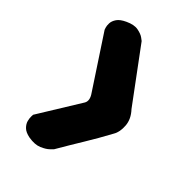

<svg xmlns="http://www.w3.org/2000/svg" viewBox="-195 -727 803 803"><g transform="rotate(45 206.5 -325.5)"><path d="M133 -6Q107 -11 94.5 -23.5Q82 -36 78.5 -50Q75 -64 75.5 -74Q76 -84 76 -84L193 -274Q204 -294 184 -322L36 -547Q36 -547 33 -556Q30 -565 30.5 -579Q31 -593 41 -608Q51 -623 77 -635Q109 -650 132 -645.5Q155 -641 167 -632Q179 -623 179 -623L350 -392Q379 -361 381.5 -325.5Q384 -290 371 -268Q338 -207 306.5 -155.5Q275 -104 240 -44Q240 -44 228 -32Q216 -20 192.5 -10Q169 0 133 -6Z"/></g></svg>

Font: Sour Gummy Black
Style: Regular
Weight: 900
Version: Version 1.000